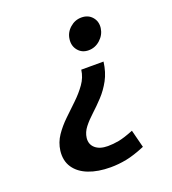

<svg xmlns="http://www.w3.org/2000/svg" viewBox="-136 -633 856 956"><g transform="rotate(-20 291.5 -154.5)"><path d="M287 221Q220.5 221 171.5 202Q122.5 183 97.8 146.5Q73 110 79 58Q84.5 15.5 108.2 -19.5Q132 -54.5 164.8 -86Q197.5 -117.5 230 -148.5Q262.5 -179.5 286.2 -213Q310 -246.5 315 -286H433Q426 -231.5 404 -191.2Q382 -151 353 -120Q324 -89 295.8 -63.2Q267.5 -37.5 247.5 -12Q227.5 13.5 224 43Q220.5 76.5 244 96.8Q267.5 117 310 117Q338.5 117 368.2 111.5Q398 106 448 86L472 180Q413.5 204.5 371 212.8Q328.5 221 287 221ZM383 -364Q348.5 -364 328 -388.8Q307.5 -413.5 312 -448Q316 -482.5 342.8 -506.2Q369.5 -530 404 -530Q439.5 -530 460.2 -506.2Q481 -482.5 477 -448Q472.5 -413.5 445.5 -388.8Q418.5 -364 383 -364Z"/></g></svg>

Font: Expletus Sans
Style: Italic
Weight: 400
Italic angle: -7°
Designer: Jasper de Waard
Foundry: Designtown
Version: Version 7.500